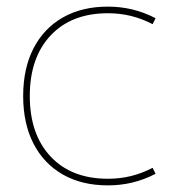

<svg xmlns="http://www.w3.org/2000/svg" viewBox="-20 -550 569 580"><path d="M306 10Q227 10 169.5 -23Q112 -56 81 -116.5Q50 -177 50 -260Q50 -343 81 -403.5Q112 -464 169.5 -497Q227 -530 306 -530Q344 -530 379.5 -521.5Q415 -513 450 -495L441 -477Q408 -494 375 -502Q342 -510 306 -510Q196 -510 133 -443Q70 -376 70 -260Q70 -144 133 -77Q196 -10 306 -10Q342 -10 375 -18Q408 -26 441 -43L450 -25Q415 -7 379.5 1.5Q344 10 306 10Z"/></svg>

Font: M PLUS 1 Thin Thin
Style: Regular
Weight: 250
Version: Version 1.001